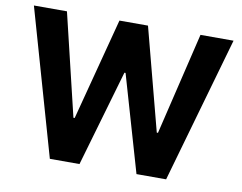

<svg xmlns="http://www.w3.org/2000/svg" viewBox="-77 -812 1153 916"><g transform="rotate(10 499.5 -353.5)"><path d="M16 -707.2H176.1L294.7 -212.5H300.8L430.4 -707.2H568.7L698.6 -211.7H704.4L823 -707.2H983.1L781.2 0H637.6L502.5 -466.4H496.9L361.5 0H217.9Z"/></g></svg>

Font: Pretendard Variable
Style: Regular
Weight: 400
Designer: Base glyphs from Inter by Rasmus Andersson; Hangul glyphs from Noto Sans CJK(Source Han Sans) by Jang Soo-young and Kang
Foundry: Kil Hyung-jin
Version: Version 1.100;FEAKit 1.0